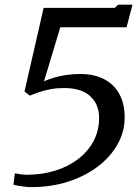

<svg xmlns="http://www.w3.org/2000/svg" viewBox="-20 -776 590 807"><path d="M42.5 -47.5Q54 -45.5 67 -43.5Q80 -41.5 92.5 -41.5Q155 -41.5 209.8 -58Q264.5 -74.5 306.5 -106Q348.5 -137.5 372.5 -181.8Q396.5 -226 396.5 -281Q396.5 -337 359.5 -371.5Q322.5 -406 249 -406Q219 -406 193.2 -401.2Q167.5 -396.5 145.5 -389Q123.5 -381.5 105.5 -374L83 -391.5L163.5 -743H462L477 -756.5H537L512 -661.5H233.5L165 -434Q182.5 -442.5 206.2 -449.5Q230 -456.5 258 -460.8Q286 -465 316.5 -465Q376.5 -465 418.5 -442.8Q460.5 -420.5 482.2 -379.8Q504 -339 504 -283Q504 -222 473.8 -168.8Q443.5 -115.5 390 -75.2Q336.5 -35 265.5 -12.2Q194.5 10.5 112 10.5Q101 10.5 87 9Q73 7.5 59.2 5.2Q45.5 3 36.5 0.5Z"/></svg>

Font: Merriweather 28pt
Style: Italic
Weight: 400
Italic angle: -7.8°
Version: Version 2.101